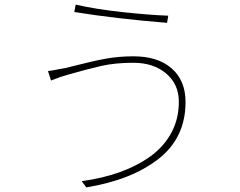

<svg xmlns="http://www.w3.org/2000/svg" viewBox="-20 -779 1040 832"><path d="M558 -507Q480 -507 420 -493.5Q360 -480 273 -455Q243 -447 201 -430L188 -471Q212 -474 239 -480L263 -484L303 -494Q380 -514 437.5 -524.5Q495 -535 558 -535Q664 -535 724 -482.5Q784 -430 784 -337Q784 -182 667 -90.5Q550 1 354 33L334 6Q518 -19 634 -103Q692 -146 723.5 -205.5Q755 -265 755 -338Q755 -414 700 -460.5Q645 -507 558 -507ZM709 -711 704 -680Q481 -698 302 -727L308 -759Q395 -739 511 -726.5Q627 -714 709 -711Z"/></svg>

Font: Merged Yaku Han JP Thin
Style: Regular
Weight: 250
Designer: Ryoko NISHIZUKA 西塚涼子 (kana, bopomofo & ideographs); Paul D. Hunt (Latin, Greek & Cyrillic); Sandoll Communications 산돌커뮤니
Foundry: Adobe
Version: Version 2.004